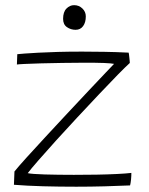

<svg xmlns="http://www.w3.org/2000/svg" viewBox="-20 -722 577 744"><path d="M484 -3.5Q440 -1.5 385.5 0Q331 1.5 275.5 1.5Q210 1.5 146.8 -0.2Q83.5 -2 34 -6L36 -57.5Q50 -75 82 -110.5Q114 -146 156 -191.2Q198 -236.5 242.2 -284Q286.5 -331.5 325.5 -372.8Q364.5 -414 390.8 -441.8Q417 -469.5 422 -474.5Q417.5 -475.5 407.2 -476.5Q397 -477.5 382 -478Q367 -478.5 348 -478.8Q329 -479 307 -479Q266.5 -479 222.5 -478.2Q178.5 -477.5 139.8 -476.5Q101 -475.5 75.5 -474.2Q50 -473 45.5 -472L47 -512Q55 -513 75.8 -514.5Q96.5 -516 128.8 -517.8Q161 -519.5 203.8 -520.8Q246.5 -522 298 -522Q338.5 -522 383.8 -521.2Q429 -520.5 478.5 -518Q479 -516.5 479.8 -511.2Q480.5 -506 481.2 -499.2Q482 -492.5 482.5 -486.5Q483 -480.5 483 -478Q468 -464.5 436.2 -432.2Q404.5 -400 364 -357Q323.5 -314 280 -267.5Q236.5 -221 197 -177.2Q157.5 -133.5 128.5 -100.2Q99.5 -67 87.5 -51Q103 -47.5 153.5 -46Q204 -44.5 266.5 -44.5Q310.5 -44.5 354.2 -45.2Q398 -46 433.5 -47.8Q469 -49.5 489 -52Q489 -48 488.8 -41Q488.5 -34 487.8 -26.5Q487 -19 486 -12.8Q485 -6.5 484 -3.5ZM267 -702Q286 -702 299.2 -689.2Q312.5 -676.5 312.5 -658.5Q312.5 -635 302 -620.8Q291.5 -606.5 273 -606.5Q254.5 -606.5 239.5 -616.8Q224.5 -627 224.5 -649Q224.5 -675.5 237.5 -688.8Q250.5 -702 267 -702Z"/></svg>

Font: Grandstander Thin Thin
Style: Regular
Weight: 250
Version: Version 1.200